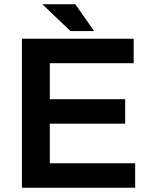

<svg xmlns="http://www.w3.org/2000/svg" viewBox="-20 -882 695 902"><path d="M83 0V-700H608V-585H214V-416H568V-301H214V-115H615V0ZM422 -736H311L179 -862H334Z"/></svg>

Font: REM Medium Medium
Style: Regular
Weight: 500
Version: Version 1.005;gftools[0.9.28]